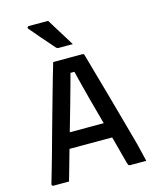

<svg xmlns="http://www.w3.org/2000/svg" viewBox="-136 -1038 922 1131"><g transform="rotate(-15 325.0 -473.0)"><path d="M148 -279H390Q403 -279 415.5 -279Q428 -279 440 -279L471 -288L482 -236L493 -185H158Q155 -185 152.5 -186.5Q150 -188 148.5 -190.5Q147 -193 147 -196ZM142 0Q118 0 94 0Q70 0 46 0Q43 0 41 -1.5Q39 -3 38 -6Q37 -9 38 -13Q48 -47 61 -92Q74 -137 88.5 -189Q103 -241 118.5 -297.5Q134 -354 150 -410Q166 -466 181 -520Q196 -574 209.5 -620.5Q223 -667 234 -704Q279 -704 327 -704Q375 -704 412 -704Q416 -704 418.5 -702.5Q421 -701 422 -699Q423 -697 424 -693Q442 -629 461.5 -560Q481 -491 501.5 -418Q522 -345 543 -268.5Q564 -192 586 -112Q592 -85 599.5 -57Q607 -29 613 0Q591 0 565 0Q539 0 517 0Q511 0 508 -1.5Q505 -3 503.5 -7Q502 -11 499 -19Q479 -96 459 -169Q439 -242 420 -309.5Q401 -377 385.5 -436.5Q370 -496 357 -546.5Q344 -597 335 -636L366 -616H289L321 -635Q311 -597 297.5 -548.5Q284 -500 267.5 -441Q251 -382 231 -313Q211 -244 189 -166Q167 -88 142 0ZM268 -946Q287 -915 304 -887.5Q321 -860 338 -833Q355 -806 373 -776Q360 -776 348.5 -776Q337 -776 323 -776Q309 -776 288 -776Q282 -776 278 -778Q274 -780 272 -782Q248 -810 231.5 -828.5Q215 -847 202 -862Q189 -877 175.5 -893.5Q162 -910 143 -931Q139 -936 141.5 -941Q144 -946 150 -946Q174 -946 189.5 -946Q205 -946 222.5 -946Q240 -946 268 -946Z"/></g></svg>

Font: Recursive Medium
Style: Regular
Weight: 500
Version: Version 1.085